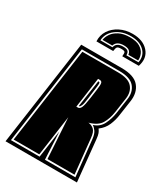

<svg xmlns="http://www.w3.org/2000/svg" viewBox="-214 -848 816 934"><g transform="rotate(30 193.5 -381.0)"><path d="M249 -762Q308 -762 338.5 -727.5Q369 -693 352 -642H259Q261 -660 258 -665.5Q255 -671 237 -671Q219 -671 214.5 -665Q210 -659 208 -642H114Q112 -676 129.5 -703Q147 -730 178.5 -746Q210 -762 249 -762ZM247 -748Q198 -748 164 -722Q130 -696 128 -656H196Q202 -685 239 -685Q259 -685 266.5 -678.5Q274 -672 274 -656H342Q350 -696 323 -722Q296 -748 247 -748ZM246 -741Q283 -741 303 -728.5Q323 -716 330.5 -698Q338 -680 336 -663H281Q280 -677 270.5 -684.5Q261 -692 240 -692Q200 -692 191 -663H136Q138 -680 150 -698Q162 -716 186 -728.5Q210 -741 246 -741ZM-26 0 58 -591H285Q356 -591 383.5 -557.5Q411 -524 403 -472L391 -390Q387 -358 374.5 -329Q362 -300 335 -280Q342 -271 346 -260.5Q350 -250 352 -229L375 0ZM-6 -18H155L177 -172L185 -18H356L335 -218Q332 -247 322.5 -260.5Q313 -274 302 -281Q337 -292 352.5 -323.5Q368 -355 373 -390L385 -472Q392 -516 368 -544.5Q344 -573 282 -573H72ZM4 -27 80 -564H281Q338 -564 360.5 -538.5Q383 -513 377 -472L365 -390Q359 -350 342 -321.5Q325 -293 278 -280Q297 -278 310 -266Q323 -254 326 -222L346 -27H194L180 -254L148 -27ZM188 -318H197Q208 -318 214.5 -333Q221 -348 226 -385L233 -435Q238 -470 235 -479Q232 -488 221 -488H212ZM197 -327 219 -478H223Q228 -478 228 -468.5Q228 -459 223 -424L218 -385Q214 -349 208.5 -338Q203 -327 201 -327Z"/></g></svg>

Font: Alumni Sans Collegiate One
Style: Italic
Weight: 400
Italic angle: -8°
Designer: Robert E. Leuschke
Foundry: Robert E. Leuschke
Version: Version 1.100